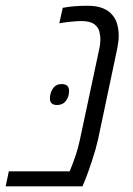

<svg xmlns="http://www.w3.org/2000/svg" viewBox="-42 -660 472 680"><path d="M-22 0 -10.7 -53.2H204.6Q230 -112.8 241.2 -166L310.1 -489.3Q313.5 -506.3 313.5 -519.5Q313.5 -531.7 311.5 -539.6Q309.6 -560.1 293.9 -572.8Q278.3 -585.4 248 -585.4Q215.8 -585.4 168 -577.6L180.2 -632.3Q218.3 -639.6 267.1 -639.6Q300.3 -639.6 321.5 -631.1Q342.8 -622.6 355 -607.9Q368.2 -593.3 373.3 -573.7Q378.4 -554.2 378.4 -533.7Q378.4 -513.7 373.5 -489.3L305.2 -166Q297.4 -131.3 283.7 -90.1Q270 -48.8 260.3 -24.4L250 0ZM160.2 -288.1Q134.8 -288.1 134.8 -311Q134.8 -331.1 145.5 -346.7Q156.2 -362.3 176.3 -362.3Q202.6 -362.3 202.6 -337.9Q202.6 -317.4 191.4 -302.7Q180.2 -288.1 160.2 -288.1Z"/></svg>

Font: Open Sans Light
Style: Italic
Weight: 300
Italic angle: -12°
Designer: Monotype Design Team
Foundry: Monotype Imaging Inc.
Version: Version 3.003; ttfautohint (v1.8.4)